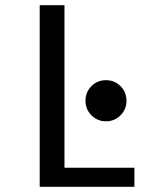

<svg xmlns="http://www.w3.org/2000/svg" viewBox="-20 -720 610 740"><path d="M228.5 -73.5H498V0H133V-700H228.5ZM309.5 -331.5Q309.5 -365 332.5 -388Q355.5 -411 388.5 -411Q421.5 -411 444.5 -388Q467.5 -365 467.5 -331.5Q467.5 -298.5 444.5 -275.5Q421.5 -252.5 388.5 -252.5Q355.5 -252.5 332.5 -275.5Q309.5 -298.5 309.5 -331.5Z"/></svg>

Font: League Mono Narrow
Style: Regular
Weight: 400
Width: 3
Designer: Tyler Finck
Foundry: The League of Moveable Type / Tyler Finck
Version: Version 2.210